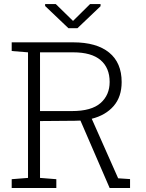

<svg xmlns="http://www.w3.org/2000/svg" viewBox="-20 -917 711 937"><path d="M37.1 0.5V-42.5L116.7 -48.8V-661.6L37.1 -668V-710.4H336.9Q451.2 -710.4 512.5 -660.6Q573.7 -610.8 573.7 -516.6Q573.7 -444.8 534.7 -399.7Q495.6 -354.5 427.7 -337.4L556.6 -46.9L614.7 -43V0.5H515.1L372.6 -328.6Q358.9 -327.6 344.2 -327.6L175.3 -326.2V-48.8L254.9 -42.5V0.5ZM175.3 -375H331.1Q426.3 -375 470.7 -414.1Q515.1 -453.1 515.1 -517.1Q515.1 -585.9 470.7 -623.8Q426.3 -661.6 336.9 -661.6H175.3ZM470.7 -897V-886.7L357.9 -779.3H314L200.2 -887.7V-897H252.4L336.4 -814.9L419.4 -897Z"/></svg>

Font: Roboto Slab Light
Style: Regular
Weight: 300
Designer: Google
Version: Version 2.000; ttfautohint (v1.8.1.43-b0c9)